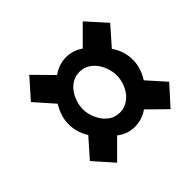

<svg xmlns="http://www.w3.org/2000/svg" viewBox="-116 -695 652 652"><g transform="rotate(-45 210.0 -369.0)"><path d="M419.9 -227.5 357.4 -158.2 293 -221.7Q279.3 -211.9 262.7 -206.5Q246.1 -201.2 229.5 -201.2Q211.9 -201.2 195.8 -207Q179.7 -212.9 166 -223.6L100.6 -158.2L39.1 -227.5L97.7 -293.9Q76.2 -328.1 76.2 -366.2Q76.2 -386.7 82.5 -406.2Q88.9 -425.8 99.6 -442.4L39.1 -510.7L100.6 -580.1L167 -512.7Q196.3 -534.2 231.4 -534.2Q264.6 -534.2 292 -514.6L357.4 -580.1L419.9 -510.7L361.3 -444.3Q385.7 -409.2 385.7 -367.2Q385.7 -346.7 379.4 -327.6Q373 -308.6 362.3 -292ZM309.6 -368.2Q309.6 -385.7 303.7 -403.3Q297.9 -420.9 287.6 -435.1Q277.3 -449.2 262.2 -458Q247.1 -466.8 228.5 -466.8Q209 -466.8 193.8 -458Q178.7 -449.2 168.5 -435.1Q158.2 -420.9 152.3 -403.3Q146.5 -385.7 146.5 -369.1Q146.5 -351.6 152.3 -334.5Q158.2 -317.4 168.5 -303.2Q178.7 -289.1 193.8 -280.3Q209 -271.5 227.5 -271.5Q246.1 -271.5 261.7 -280.3Q277.3 -289.1 287.6 -302.7Q297.9 -316.4 303.7 -334Q309.6 -351.6 309.6 -368.2Z"/></g></svg>

Font: RIT TN Joy
Style: Bold
Weight: 700
Designer: Hussain K H
Foundry: Rachana Institute of Typography
Version: 1.6.2